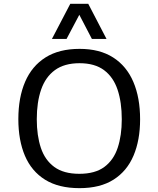

<svg xmlns="http://www.w3.org/2000/svg" viewBox="-20 -977 831 1007"><path d="M397 9.8Q287.6 9.8 216.6 -34.4Q145.5 -78.6 110.8 -159.9Q76.2 -241.2 76.2 -352.1Q76.2 -465.3 111.8 -548.1Q147.5 -630.9 218.8 -675.8Q290 -720.7 397.5 -720.7Q502.9 -720.7 573.5 -675.5Q644 -630.4 679.4 -547.4Q714.8 -464.4 714.8 -351.1Q714.8 -242.2 680.4 -160.9Q646 -79.6 575.7 -34.9Q505.4 9.8 397 9.8ZM396 -65.4Q478.5 -65.4 527.1 -101.3Q575.7 -137.2 597.2 -201.7Q618.7 -266.1 618.7 -351.6Q618.7 -440.4 596.7 -506.3Q574.7 -572.3 525.9 -608.9Q477.1 -645.5 397 -645.5Q317.4 -645.5 267.8 -609.1Q218.3 -572.8 195.6 -506.8Q172.9 -440.9 172.9 -351.6Q172.9 -266.1 194.3 -201.7Q215.8 -137.2 264.9 -101.3Q314 -65.4 396 -65.4ZM252.4 -772.9 348.6 -957H442.9L538.6 -772.9H461.9L396 -899.4L329.1 -772.9Z"/></svg>

Font: Comme
Style: Regular
Weight: 400
Designer: Vernon Adams
Foundry: Vernon Adams
Version: Version 1.000;gftools[0.9.27]